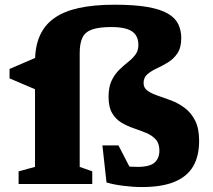

<svg xmlns="http://www.w3.org/2000/svg" viewBox="-20 -762 880 795"><path d="M125 -507Q125 -569 144.8 -613.8Q164.5 -658.5 204.8 -687Q245 -715.5 307.2 -729Q369.5 -742.5 454.5 -742.5Q537.5 -742.5 591.2 -733Q645 -723.5 675.5 -705.5Q706 -687.5 718.2 -661.8Q730.5 -636 730.5 -604.5Q730.5 -565 714.8 -541.5Q699 -518 675.8 -503.8Q652.5 -489.5 629.2 -478.8Q606 -468 590.2 -454.5Q574.5 -441 574.5 -418Q574.5 -398 591 -386.2Q607.5 -374.5 633.8 -365.8Q660 -357 689.5 -345.8Q719 -334.5 745 -315Q771 -295.5 787.8 -263Q804.5 -230.5 804.5 -179Q804.5 -115 779.5 -72.8Q754.5 -30.5 702.2 -9Q650 12.5 567 12.5Q530.5 12.5 489.8 7.2Q449 2 421 -6.5L404 -160H470.5L541 -23.5L446.5 -83.5Q466 -77.5 495 -74.2Q524 -71 549 -71Q601 -71 620.5 -89.2Q640 -107.5 640 -138Q640 -168 624.8 -184.8Q609.5 -201.5 585.5 -211.5Q561.5 -221.5 534.8 -230.5Q508 -239.5 484 -253.5Q460 -267.5 444.8 -292.8Q429.5 -318 429.5 -361Q429.5 -401.5 442 -427.8Q454.5 -454 472.8 -472Q491 -490 509.5 -504.5Q528 -519 540.5 -535.5Q553 -552 553 -576Q553 -600.5 542 -617Q531 -633.5 506.5 -641.8Q482 -650 441 -650Q390 -650 361.5 -640Q333 -630 321.5 -606.5Q310 -583 310 -542V-71L362 -52.5V0H57V-52.5L125 -71ZM133.5 -525.5 125 -392.5 19.5 -437.5V-476.5Z"/></svg>

Font: Newsreader 7pt
Style: Bold
Weight: 700
Designer: Hugues Gentile
Foundry: Production Type
Version: Version 1.003